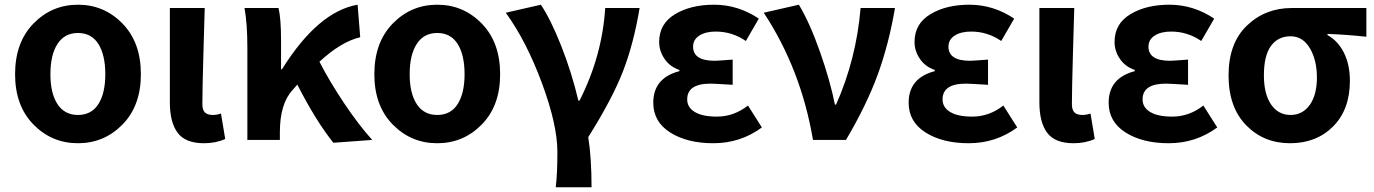

<svg xmlns="http://www.w3.org/2000/svg" viewBox="-20 -594 5833 815"><path d="M44 -279Q44 -414 122 -494Q200 -574 311 -574Q422 -574 500 -494Q578 -414 578 -279Q578 -145 500 -65.5Q422 14 311 14Q200 14 122 -65.5Q44 -145 44 -279ZM427 -279Q427 -361 397.5 -407.5Q368 -454 311 -454Q254 -454 224 -407.5Q194 -361 194 -279Q194 -198 224 -152Q254 -106 311 -106Q368 -106 397.5 -152Q427 -198 427 -279Z M846 14Q767 14 734 -30.5Q701 -75 701 -159V-560H849Q848 -525 843.5 -369Q839 -213 839 -152Q839 -127 850 -116.5Q861 -106 884 -106Q900 -106 918 -112L936 -4Q896 14 846 14Z M1560 0 1395 12Q1320 -82 1242 -235L1222 -212Q1168 -154 1168 -32V0H1030V-393Q1030 -492 1018 -560H1162Q1173 -517 1173 -423V-300H1177Q1330 -545 1498 -574L1509 -436Q1428 -417 1336 -332Q1379 -248 1441 -155.5Q1503 -63 1560 0Z M1569 -279Q1569 -414 1647 -494Q1725 -574 1836 -574Q1947 -574 2025 -494Q2103 -414 2103 -279Q2103 -145 2025 -65.5Q1947 14 1836 14Q1725 14 1647 -65.5Q1569 -145 1569 -279ZM1952 -279Q1952 -361 1922.5 -407.5Q1893 -454 1836 -454Q1779 -454 1749 -407.5Q1719 -361 1719 -279Q1719 -198 1749 -152Q1779 -106 1836 -106Q1893 -106 1922.5 -152Q1952 -198 1952 -279Z M2339 201Q2346 145 2346 51Q2346 -64 2280.5 -241Q2215 -418 2127 -540L2276 -574Q2318 -511 2362.5 -398.5Q2407 -286 2435 -167H2440Q2536 -356 2549 -560H2695Q2670 -409 2624.5 -291.5Q2579 -174 2477 -12Q2491 76 2491 201Z M3008 14Q2897 14 2825 -31.5Q2753 -77 2753 -158Q2753 -263 2864 -292V-297Q2823 -311 2800.5 -344.5Q2778 -378 2778 -416Q2778 -493 2845 -533.5Q2912 -574 3011 -574Q3113 -574 3201 -515L3146 -420Q3088 -460 3018 -460Q2975 -460 2948.5 -443Q2922 -426 2922 -396Q2922 -336 3014 -336Q3025 -336 3090 -341V-234Q3010 -239 2996 -239Q2897 -239 2897 -172Q2897 -138 2929.5 -118.5Q2962 -99 3023 -99Q3095 -99 3155 -146L3214 -53Q3123 14 3008 14Z M3431 0Q3380 -300 3222 -540L3371 -574Q3417 -498 3460.5 -374.5Q3504 -251 3524 -150H3529Q3615 -344 3633 -560H3779Q3753 -407 3706 -278Q3659 -149 3571 0Z M4092 14Q3981 14 3909 -31.5Q3837 -77 3837 -158Q3837 -263 3948 -292V-297Q3907 -311 3884.5 -344.5Q3862 -378 3862 -416Q3862 -493 3929 -533.5Q3996 -574 4095 -574Q4197 -574 4285 -515L4230 -420Q4172 -460 4102 -460Q4059 -460 4032.5 -443Q4006 -426 4006 -396Q4006 -336 4098 -336Q4109 -336 4174 -341V-234Q4094 -239 4080 -239Q3981 -239 3981 -172Q3981 -138 4013.5 -118.5Q4046 -99 4107 -99Q4179 -99 4239 -146L4298 -53Q4207 14 4092 14Z M4537 14Q4458 14 4425 -30.5Q4392 -75 4392 -159V-560H4540Q4539 -525 4534.5 -369Q4530 -213 4530 -152Q4530 -127 4541 -116.5Q4552 -106 4575 -106Q4591 -106 4609 -112L4627 -4Q4587 14 4537 14Z M4941 14Q4830 14 4758 -31.5Q4686 -77 4686 -158Q4686 -263 4797 -292V-297Q4756 -311 4733.5 -344.5Q4711 -378 4711 -416Q4711 -493 4778 -533.5Q4845 -574 4944 -574Q5046 -574 5134 -515L5079 -420Q5021 -460 4951 -460Q4908 -460 4881.5 -443Q4855 -426 4855 -396Q4855 -336 4947 -336Q4958 -336 5023 -341V-234Q4943 -239 4929 -239Q4830 -239 4830 -172Q4830 -138 4862.5 -118.5Q4895 -99 4956 -99Q5028 -99 5088 -146L5147 -53Q5056 14 4941 14Z M5195 -274Q5195 -411 5273 -485.5Q5351 -560 5463 -560H5780V-438Q5698 -447 5615 -450V-445Q5660 -420 5685 -369.5Q5710 -319 5710 -251Q5710 -129 5639 -57.5Q5568 14 5456 14Q5344 14 5269.5 -62.5Q5195 -139 5195 -274ZM5458 -106Q5509 -106 5539.5 -148.5Q5570 -191 5570 -265Q5570 -339 5540 -389.5Q5510 -440 5458 -440Q5405 -440 5375 -399Q5345 -358 5345 -274Q5345 -195 5375.5 -150.5Q5406 -106 5458 -106Z"/></svg>

Font: Noto Sans Korean Bold
Style: Bold
Weight: 700
Designer: Ryoko NISHIZUKA  (kana & ideographs); Paul D. Hunt (Latin, Greek & Cyrillic); Wenlong ZHANG  (bopomofo); Sandoll Communi
Foundry: Adobe Systems Incorporated
Version: Version 1.000;PS 1;hotconv 1.0.78;makeotf.lib2.5.61930